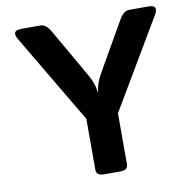

<svg xmlns="http://www.w3.org/2000/svg" viewBox="-79 -777 834 853"><g transform="rotate(-10 338.0 -350.0)"><path d="M49.8 -658.2Q24.9 -700.2 72.8 -700.2H158.2Q183.6 -700.2 203.1 -666.5L307.1 -485.4Q311.5 -478 333 -439.7Q354.5 -401.4 357.9 -365.2H359.9Q363.3 -401.4 384.8 -439.7Q406.2 -478 410.6 -485.4L514.6 -666.5Q534.2 -700.2 559.6 -700.2H645Q692.9 -700.2 668 -658.2L430.2 -256.3V-26.9Q430.2 0 396 0H321.8Q287.6 0 287.6 -26.9V-256.3Z"/></g></svg>

Font: Istok Web
Style: Bold
Weight: 700
Designer: Andrey V. Panov
Foundry: Andrey V. Panov
Version: Version 1.0.2g